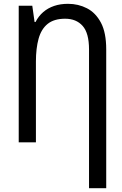

<svg xmlns="http://www.w3.org/2000/svg" viewBox="-20 -745 640 1005"><path d="M446 -486Q446 -572 412.5 -609.5Q379 -647 321 -647Q263 -647 229.5 -620Q196 -593 182 -542.5Q168 -492 168 -423V0H78V-715H149L161 -630H166Q182 -661 206.5 -682Q231 -703 263.5 -714Q296 -725 336 -725Q390 -725 435.5 -701.5Q481 -678 508.5 -626Q536 -574 536 -486V240H446Z"/></svg>

Font: Noto Sans Mono
Style: Regular
Weight: 400
Designer: Monotype Design Team
Foundry: Monotype Imaging Inc.
Version: Version 2.014